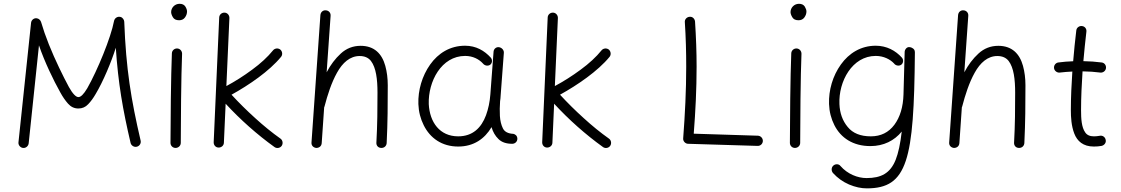

<svg xmlns="http://www.w3.org/2000/svg" viewBox="-20 -759 5954 1020"><path d="M102.1 26.9C117.2 28.8 130.4 17.1 132.3 2.9L187 -518.1C216.3 -431.6 264.6 -331.5 300.3 -268.1C312.5 -245.6 326.2 -225.6 341.3 -208.5C356.4 -191.4 374.5 -182.6 396.5 -182.6C416.5 -182.6 434.1 -189.9 448.2 -205.1C462.4 -219.7 475.6 -237.8 488.3 -259.8C527.3 -324.7 571.8 -430.2 595.2 -505.4C607.9 -314.9 632.3 -176.8 673.8 0.5C677.2 14.6 692.4 23.9 706.5 20.5C721.7 17.1 730.5 2 727.1 -12.2C676.3 -229.5 649.4 -393.1 640.1 -643.6C639.6 -652.8 632.8 -665.5 620.6 -668.9C605 -673.3 589.4 -663.6 585.9 -647.9C569.3 -559.1 497.6 -385.3 443.8 -290.5C423.8 -256.8 408.7 -243.2 396.5 -243.2C383.3 -243.2 366.2 -260.7 346.2 -296.4C330.1 -325.7 313 -360.4 293.9 -399.9C274.9 -439.5 256.8 -480.5 239.7 -522.9C222.7 -565.4 209 -605 198.2 -642.1C195.8 -649.9 188 -659.7 176.8 -661.6C161.6 -665 146.5 -653.3 145 -637.7L78.1 -2.9C76.2 11.2 87.9 25.4 102.1 26.9Z M889.2 -694.8C889.2 -687.5 892.1 -678.2 898.4 -667.5C904.8 -656.7 915.5 -651.4 931.6 -651.4C944.8 -651.4 955.6 -656.2 962.9 -666.5C970.2 -676.8 973.6 -687 973.6 -698.2C973.6 -705.6 970.7 -714.4 964.8 -724.1C958.5 -733.9 948.2 -738.8 934.1 -738.8C908.2 -738.8 889.2 -717.8 889.2 -694.8ZM921.4 -501.5H919.9C906.2 -501.5 893.6 -490.7 893.1 -475.6C888.2 -360.8 885.7 -101.6 885.7 0C885.7 15.1 897.5 26.9 912.6 26.9C927.7 26.9 940.4 15.1 940.4 0C940.4 -101.1 942.4 -360.4 947.3 -472.7V-474.1C947.3 -487.8 936.5 -501 921.4 -501.5Z M1476.6 15.6C1484.9 3.4 1481.9 -14.2 1470.2 -22.5C1425.3 -54.2 1380.4 -90.8 1335.4 -131.8C1290.5 -172.4 1248.5 -213.9 1210 -255.9C1302.7 -307.1 1411.1 -381.3 1473.1 -457C1482.4 -468.3 1480.5 -485.8 1469.2 -495.6C1457.5 -504.9 1439.9 -502.9 1430.7 -491.7C1401.9 -456.1 1364.7 -421.9 1319.3 -388.7C1273.9 -355 1228 -326.2 1182.6 -301.8L1198.7 -663.1C1199.2 -678.2 1188 -691.4 1172.9 -691.9C1157.7 -692.4 1145 -681.2 1144.5 -666L1115.2 -3.4C1114.7 11.7 1125.5 24.4 1140.6 24.9C1155.8 25.4 1168.9 14.6 1169.4 -0.5L1178.7 -208C1255.4 -124.5 1346.2 -43.9 1438 22C1450.2 31.2 1468.3 27.8 1476.6 15.6Z M1659.7 26.9C1673.8 27.3 1687.5 19 1689 2L1702.1 -188.5C1703.1 -189.9 1703.6 -191.9 1704.1 -193.8C1719.7 -253.9 1740.7 -319.8 1770.5 -373C1799.8 -425.8 1839.4 -461.4 1890.6 -461.4C1917 -461.4 1937 -452.6 1950.7 -435.1C1978 -399.4 1985.4 -337.4 1985.4 -266.6C1985.4 -180.2 1984.9 -98.1 1979.5 0C1979 14.2 1988.8 26.9 2006.3 26.9C2023.4 26.9 2033.7 14.2 2034.2 0.5C2039.6 -108.4 2040 -206.1 2040 -306.2C2040 -342.8 2035.6 -377.4 2026.9 -409.2C2009.3 -473.1 1968.8 -515.6 1896 -515.6C1855.5 -515.6 1820.3 -502 1790.5 -474.6C1760.7 -447.3 1735.8 -414.1 1715.3 -375L1736.3 -674.8C1737.8 -692.4 1724.6 -703.6 1710.9 -704.1C1696.8 -705.6 1683.6 -695.8 1682.1 -678.7L1634.8 -2C1633.3 15.1 1646 25.4 1659.7 26.9Z M2414.1 -34.7C2315.9 -34.7 2262.7 -109.9 2257.8 -206.1C2253.9 -325.7 2324.7 -461.9 2451.2 -461.9C2492.7 -461.9 2525.4 -443.8 2545.4 -421.9C2554.7 -409.7 2572.3 -406.7 2584 -415C2595.2 -423.3 2597.2 -440.9 2587.4 -452.6C2553.7 -489.7 2509.3 -516.1 2450.7 -516.1C2371.1 -516.1 2308.1 -476.6 2265.1 -416C2222.2 -355.5 2200.2 -279.3 2202.6 -206.5C2204.1 -165.5 2213.9 -127.9 2231 -93.8C2265.1 -24.9 2328.1 19.5 2414.1 19.5C2496.6 19.5 2554.7 -21.5 2591.3 -83.5C2598.6 -58.1 2610.8 -37.1 2627.9 -20.5C2645 -3.4 2669.4 4.9 2701.2 4.9C2716.3 4.9 2728.5 -6.8 2728.5 -22C2728 -38.1 2717.8 -45.4 2707.5 -47.9C2678.7 -49.3 2660.2 -59.1 2651.4 -77.6C2642.6 -95.7 2637.2 -117.7 2635.7 -143.1C2634.3 -167 2634.8 -195.3 2636.7 -221.2C2638.2 -230.5 2639.2 -240.2 2639.6 -250L2656.7 -478C2658.2 -492.2 2646 -506.3 2630.9 -508.3C2616.7 -510.3 2603.5 -500 2602.1 -484.9L2585 -257.3C2582 -217.3 2574.2 -180.7 2562 -147C2537.1 -79.6 2490.7 -34.7 2414.1 -34.7Z M3221.7 15.6C3230 3.4 3227.1 -14.2 3215.3 -22.5C3170.4 -54.2 3125.5 -90.8 3080.6 -131.8C3035.6 -172.4 2993.7 -213.9 2955.1 -255.9C3047.9 -307.1 3156.2 -381.3 3218.3 -457C3227.5 -468.3 3225.6 -485.8 3214.4 -495.6C3202.6 -504.9 3185.1 -502.9 3175.8 -491.7C3147 -456.1 3109.9 -421.9 3064.5 -388.7C3019 -355 2973.1 -326.2 2927.7 -301.8L2943.8 -663.1C2944.3 -678.2 2933.1 -691.4 2918 -691.9C2902.8 -692.4 2890.1 -681.2 2889.6 -666L2860.4 -3.4C2859.9 11.7 2870.6 24.4 2885.7 24.9C2900.9 25.4 2914.1 14.6 2914.6 -0.5L2923.8 -208C3000.5 -124.5 3091.3 -43.9 3183.1 22C3195.3 31.2 3213.4 27.8 3221.7 15.6Z M3643.6 -669.9C3628.4 -668.5 3616.7 -656.2 3618.2 -641.1C3623.5 -560.5 3625.5 -481.9 3625.5 -405.3C3625.5 -277.8 3619.1 -152.8 3609.4 -23.9C3607.9 -8.3 3621.6 4.9 3635.7 4.9L4004.9 16.1C4020 16.6 4032.2 4.9 4032.7 -10.3C4032.7 -25.4 4021 -37.6 4005.9 -38.1L3665.5 -48.8C3674.8 -168 3680.7 -285.6 3680.7 -405.3C3680.7 -482.9 3677.7 -562.5 3672.4 -644.5C3670.9 -659.7 3658.7 -671.4 3643.6 -669.9Z M4179.7 -694.8C4179.7 -687.5 4182.6 -678.2 4189 -667.5C4195.3 -656.7 4206.1 -651.4 4222.2 -651.4C4235.4 -651.4 4246.1 -656.2 4253.4 -666.5C4260.7 -676.8 4264.2 -687 4264.2 -698.2C4264.2 -705.6 4261.2 -714.4 4255.4 -724.1C4249 -733.9 4238.8 -738.8 4224.6 -738.8C4198.7 -738.8 4179.7 -717.8 4179.7 -694.8ZM4211.9 -501.5H4210.4C4196.8 -501.5 4184.1 -490.7 4183.6 -475.6C4178.7 -360.8 4176.3 -101.6 4176.3 0C4176.3 15.1 4188 26.9 4203.1 26.9C4218.3 26.9 4231 15.1 4231 0C4231 -101.1 4232.9 -360.4 4237.8 -472.7V-474.1C4237.8 -487.8 4227.1 -501 4211.9 -501.5Z M4606.4 -34.7C4551.3 -34.7 4510.3 -51.3 4483.4 -84.5C4456.1 -117.2 4441.4 -157.7 4439.5 -206.1C4434.1 -326.2 4507.3 -461.9 4632.3 -461.9C4674.8 -461.9 4709.5 -443.4 4729.5 -421.9C4737.8 -410.2 4755.9 -406.7 4767.6 -415C4779.3 -423.3 4781.2 -441.4 4771.5 -452.6C4737.8 -490.2 4690.4 -516.1 4632.3 -516.1C4553.7 -516.1 4490.2 -476.6 4447.3 -416.5C4403.8 -356 4381.8 -280.3 4384.3 -206.5C4385.7 -165.5 4395.5 -127.9 4412.6 -94.2C4446.8 -26.4 4511.7 17.1 4604 17.1C4674.3 17.1 4731 -11.7 4770.5 -60.1C4763.2 3.9 4752.4 54.2 4738.3 89.8C4709.5 161.6 4661.1 187 4583.5 187C4536.6 187 4482.4 166 4444.8 122.6C4436.5 111.3 4417.5 110.4 4406.2 121.6C4396 131.3 4395.5 148.9 4405.3 160.2C4429.7 187 4458 207 4490.7 221.2C4523.4 234.9 4554.7 241.7 4585 241.7C4801.3 241.7 4835.4 91.3 4840.3 -476.1V-478V-481V-481.9C4840.3 -492.7 4835 -500.5 4823.7 -505.4C4821.3 -506.8 4819.3 -507.3 4816.9 -507.8C4814.9 -508.3 4813 -508.8 4811 -508.8C4803.2 -509.3 4796.9 -505.9 4792 -499.5C4788.6 -495.6 4786.6 -490.7 4786.1 -484.9L4779.8 -257.3C4777.8 -190.9 4761.7 -137.2 4731.4 -96.2C4700.7 -55.2 4659.2 -34.7 4606.4 -34.7Z M5047.4 26.9C5061.5 27.3 5075.2 19 5076.7 2L5089.8 -188.5C5090.8 -189.9 5091.3 -191.9 5091.8 -193.8C5107.4 -253.9 5128.4 -319.8 5158.2 -373C5187.5 -425.8 5227.1 -461.4 5278.3 -461.4C5304.7 -461.4 5324.7 -452.6 5338.4 -435.1C5365.7 -399.4 5373 -337.4 5373 -266.6C5373 -180.2 5372.6 -98.1 5367.2 0C5366.7 14.2 5376.5 26.9 5394 26.9C5411.1 26.9 5421.4 14.2 5421.9 0.5C5427.2 -108.4 5427.7 -206.1 5427.7 -306.2C5427.7 -342.8 5423.3 -377.4 5414.6 -409.2C5397 -473.1 5356.4 -515.6 5283.7 -515.6C5243.2 -515.6 5208 -502 5178.2 -474.6C5148.4 -447.3 5123.5 -414.1 5103 -375L5124 -674.8C5125.5 -692.4 5112.3 -703.6 5098.6 -704.1C5084.5 -705.6 5071.3 -695.8 5069.8 -678.7L5022.5 -2C5021 15.1 5033.7 25.4 5047.4 26.9Z M5855.5 -397C5857.4 -412.1 5847.2 -425.8 5832 -427.2C5800.8 -431.2 5768.6 -433.6 5735.4 -434.1C5739.7 -486.3 5745.6 -538.1 5751.5 -590.8C5753.4 -606 5743.2 -619.1 5728 -620.6C5713.9 -622.6 5699.2 -612.3 5697.8 -597.2C5691.4 -542.5 5685.5 -488.3 5681.2 -433.6C5653.8 -432.6 5627.9 -430.7 5603 -427.2C5588.9 -425.8 5577.6 -412.1 5579.6 -397C5581.1 -382.8 5595.7 -371.6 5609.9 -373.5C5631.3 -376 5653.8 -377.9 5676.8 -378.9C5672.4 -311 5668.9 -243.2 5668.9 -173.3C5668.9 -136.7 5671.4 -90.3 5687 -49.8C5702.6 -9.3 5733.9 19.5 5791 19.5C5804.7 19.5 5818.4 18.6 5832 16.1C5847.2 12.7 5857.4 -1.5 5854 -15.6C5851.6 -30.8 5837.4 -41 5822.3 -37.6C5811 -35.6 5800.8 -34.7 5791 -34.7C5770 -34.7 5754.4 -41.5 5745.1 -55.7C5725.6 -83 5723.1 -128.9 5723.1 -173.3C5723.1 -243.2 5726.6 -311.5 5731 -379.9C5765.1 -379.4 5796.4 -377.4 5825.2 -373.5C5840.3 -371.6 5854 -382.8 5855.5 -397Z"/></svg>

Font: Mikhak Light
Style: Regular
Weight: 300
Designer: Amin Abedi
Version: Version 3.2